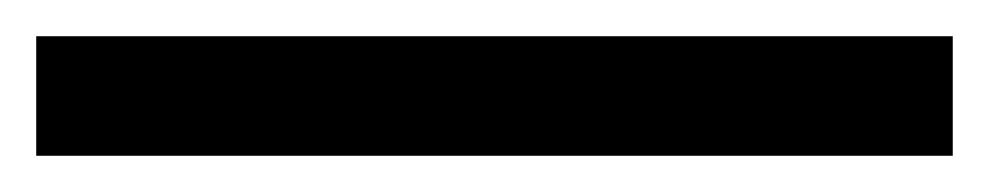

<svg xmlns="http://www.w3.org/2000/svg" viewBox="-23 -846 546 106"><path d="M503 -760H-3V-826H503Z"/></svg>

Font: Apis
Style: Regular
Weight: 400
Designer: Monotype Design Team
Foundry: Monotype Imaging Inc.
Version: Version 2.000; build 0001